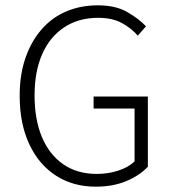

<svg xmlns="http://www.w3.org/2000/svg" viewBox="-20 -690 647 722"><path d="M340 12Q255 12 190.5 -29.5Q126 -71 90 -148Q54 -225 54 -330Q54 -409 75.5 -471.5Q97 -534 136 -579Q175 -624 229 -647Q283 -670 348 -670Q415 -670 459 -644.5Q503 -619 529 -591L498 -556Q474 -584 438 -603.5Q402 -623 349 -623Q275 -623 221 -587Q167 -551 138.5 -486Q110 -421 110 -331Q110 -241 137.5 -175Q165 -109 217.5 -72.5Q270 -36 344 -36Q387 -36 425 -48.5Q463 -61 486 -83V-282H332V-327H536V-63Q505 -30 455 -9Q405 12 340 12Z"/></svg>

Font: Assistant ExtraLight Light
Style: Regular
Weight: 300
Version: Version 3.000